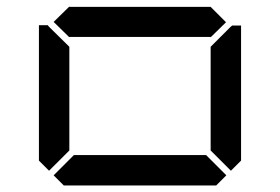

<svg xmlns="http://www.w3.org/2000/svg" viewBox="-20 -567 856 587"><path d="M671 -499 624 -453V-454H192V-453L144 -500L192 -547V-546H624ZM130 -45 99 -76V-490H126L130 -485L192 -424V-107ZM685 -485 690 -489H717V-76L686 -45L624 -107V-424ZM672 -31 641 0H175L144 -31L206 -93H610Z"/></svg>

Font: seg115
Style: Regular
Weight: 400
Designer: Keshikan(Twitter:@keshinomi_88pro)
Version: seg115 Version 0.46